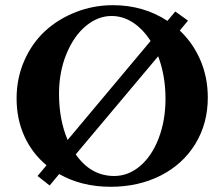

<svg xmlns="http://www.w3.org/2000/svg" viewBox="-20 -696 852 729"><path d="M168.5 8.3 122.6 -27.8 156.7 -68.4Q102.5 -113.3 72.8 -178.2Q43 -243.2 43 -322.3Q43 -399.4 72.5 -466.3Q102.1 -533.2 152.1 -578.9Q202.1 -624.5 268.8 -650.4Q335.4 -676.3 408.7 -676.3Q524.9 -676.3 615.7 -616.7L645.5 -652.3L693.8 -617.7L662.6 -580.1Q712.9 -532.7 741 -467.3Q769 -401.9 769 -325.7Q769 -227.1 721.7 -149.7Q674.3 -72.3 590.1 -29.5Q505.9 13.2 399.9 13.2Q290 13.2 204.6 -35.2ZM204.1 -340.3Q204.1 -241.2 236.8 -164.6L551.8 -540.5Q522.9 -585.4 484.9 -610.4Q446.8 -635.3 403.3 -635.3Q352.1 -635.3 306.4 -597.7Q260.7 -560.1 232.4 -491.5Q204.1 -422.9 204.1 -340.3ZM413.6 -27.8Q467.3 -27.8 512 -65.7Q556.6 -103.5 582.5 -171.1Q608.4 -238.8 608.4 -321.3Q608.4 -408.2 580.6 -482.4L267.6 -109.9Q324.7 -27.8 413.6 -27.8Z"/></svg>

Font: Elstob 8pt SemiBold
Style: Regular
Weight: 600
Designer: Peter S. Baker
Version: Version 1.015